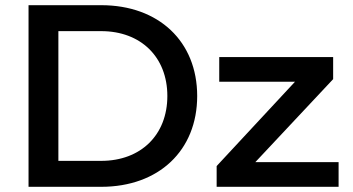

<svg xmlns="http://www.w3.org/2000/svg" viewBox="-20 -720 1360 740"><path d="M90 0H370C592 0 740 -140 740 -350C740 -560 592 -700 370 -700H90ZM370 -100H205V-600H370C523 -600 625 -500 625 -350C625 -200 523 -100 370 -100ZM815 0H1285V-95H964L1264 -415V-500H825V-405H1117L815 -80Z"/></svg>

Font: Goli Medium
Style: Regular
Weight: 500
Designer: jaikishan Patel
Foundry: MagicType
Version: Version 1.000;Glyphs 3.2 (3242)